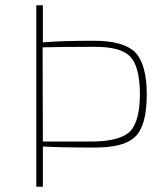

<svg xmlns="http://www.w3.org/2000/svg" viewBox="-20 -710 622 730"><path d="M143 -549Q212 -555 337 -555Q449 -555 493 -512Q538 -467 538 -350Q538 -233 494 -190Q452 -149 341 -149Q210 -149 143 -153V0H118V-690H143ZM337 -172Q436 -174 473 -209Q512 -247 512 -354Q511 -459 474 -496Q438 -532 341 -532Q210 -532 142 -530L143 -172Z"/></svg>

Font: Taylor Sans Thin
Style: Regular
Weight: 100
Italic angle: -8°
Designer: Natanael Gama
Version: Version 1.001 September 8, 2015